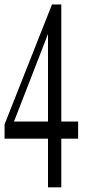

<svg xmlns="http://www.w3.org/2000/svg" viewBox="-24 -821 374 846"><path d="M187.5 4.4V-234.9V-257.3V-698.2H176.8L207.5 -723.1L116.7 -488.8L25.9 -255.4L33.7 -308.1V-285.6H320.3V-210H-3.9V-272.9L205.1 -801.3H246.1V4.4Z"/></svg>

Font: Scarab Serif
Style: Condensed
Weight: 400
Designer: John Roberts
Foundry: Scarab
Version: 1.0